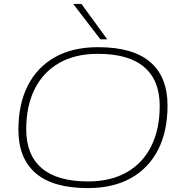

<svg xmlns="http://www.w3.org/2000/svg" viewBox="-20 -951 928 981"><path d="M429 10Q251 10 162.5 -66Q74 -142 74 -288Q74 -419 122 -513.5Q170 -608 261 -659Q352 -710 481 -710Q659 -710 747.5 -634Q836 -558 836 -412Q836 -281 788 -186.5Q740 -92 649 -41Q558 10 429 10ZM430 -24Q546 -24 628 -71Q710 -118 753 -204.5Q796 -291 796 -410Q796 -540 717 -608Q638 -676 480 -676Q364 -676 282 -629Q200 -582 157 -495.5Q114 -409 114 -290Q114 -160 193 -92Q272 -24 430 -24ZM493 -750 354 -931H396L528 -750Z"/></svg>

Font: Georama Extended ExtraLight
Style: Italic
Weight: 200
Width: 7
Italic angle: -9°
Designer: Jean-Baptiste Levee
Foundry: Production Type
Version: Version 1.000